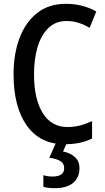

<svg xmlns="http://www.w3.org/2000/svg" viewBox="-20 -745 550 1005"><path d="M328 -635Q271 -635 233 -598Q195 -561 176.5 -498Q158 -435 158 -356Q158 -227 203.5 -153.5Q249 -80 333 -80Q368 -80 400 -88.5Q432 -97 462 -111V-20Q402 10 319 10Q190 10 120.5 -87.5Q51 -185 51 -357Q51 -462 82 -545Q113 -628 174 -676.5Q235 -725 325 -725Q412 -725 484 -685L449 -599Q423 -615 393 -625Q363 -635 328 -635ZM396 135Q396 185 362.5 212.5Q329 240 268 240Q230 240 207 233V172Q229 179 255 179Q316 179 316 135Q316 110 295 97.5Q274 85 238 81L274 0H331L310 48Q349 56 372.5 77.5Q396 99 396 135Z"/></svg>

Font: Noto Sans Hebrew Condensed Medium
Style: Regular
Weight: 500
Width: 3
Designer: Monotype Design Team
Foundry: Monotype Imaging Inc.
Version: Version 2.004; ttfautohint (v1.8.4.7-5d5b)